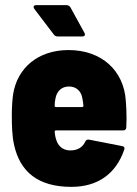

<svg xmlns="http://www.w3.org/2000/svg" viewBox="-20 -720 532 748"><path d="M309 -592 254 -692C251 -697 245 -700 239 -700H121C114 -700 111 -697 111 -693C111 -690 112 -688 114 -685L190 -585C194 -580 199 -578 205 -578H301C307 -578 311 -581 311 -586C311 -588 310 -590 309 -592ZM470 -329C462 -444 377 -525 247 -525C129 -525 47 -456 31 -352C28 -331 26 -301 26 -275C26 -229 27 -190 35 -155C58 -51 128 8 258 8C361 8 432 -43 464 -137C467 -145 463 -150 455 -151L327 -176C320 -177 315 -175 312 -168C302 -146 282 -134 254 -134C224 -134 205 -152 198 -179C195 -188 194 -197 193 -207C193 -210 195 -212 198 -212H460C467 -212 472 -216 472 -224C472 -234 473 -245 473 -258C473 -281 472 -307 470 -329ZM249 -383C278 -383 297 -364 301 -336C303 -327 304 -318 305 -308C305 -305 303 -303 300 -303H198C195 -303 193 -305 193 -308C193 -318 194 -327 196 -336C201 -364 219 -383 249 -383Z"/></svg>

Font: Barlow Semi Condensed ExtraBold
Style: Regular
Weight: 800
Width: 4
Designer: Jeremy Tribby
Foundry: Tribby Type
Version: Version 1.422;hotconv 1.0.109;makeotfexe 2.5.65596